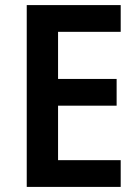

<svg xmlns="http://www.w3.org/2000/svg" viewBox="-20 -734 549 754"><path d="M454 0H85V-714H454V-609H208V-424H438V-319H208V-105H454Z"/></svg>

Font: Noto Sans Tamil SemiCondensed SemiBold
Style: Regular
Weight: 600
Width: 4
Designer: Jelle Bosma - Monotype Design Team
Foundry: Monotype Imaging Inc.
Version: Version 2.004; ttfautohint (v1.8.4.7-5d5b)